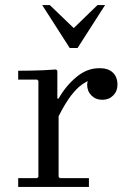

<svg xmlns="http://www.w3.org/2000/svg" viewBox="-20 -740 505 760"><path d="M212 -350Q241 -401 283.5 -436Q326 -471 375 -470Q400 -470 415.5 -461Q431 -452 438 -437.5Q445 -423 445 -405Q445 -379 428 -362Q411 -345 385 -345Q359 -345 342 -362Q325 -379 325 -405Q325 -414 331 -429Q337 -444 344 -451L343 -425Q324 -419 304 -405Q284 -391 261.5 -362Q239 -333 212 -280ZM212 -40 217 -35H332V0H52V-35H127L132 -40V-420L127 -425H52V-460Q78 -460 102.5 -460.5Q127 -461 151.5 -462Q176 -463 202 -465L207 -460V-350H212ZM256 -550 147 -720H177L304 -598H240L366 -720H396L287 -550Z"/></svg>

Font: Brygada 1918
Style: Regular
Weight: 400
Designer: Mateusz Machalski | Borys Kosmynka | Przemek Hoffer
Foundry: NIEPODLEGLA 2018
Version: Version 3.006